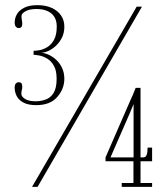

<svg xmlns="http://www.w3.org/2000/svg" viewBox="-20 -726 644 746"><path d="M121 -317.5Q90 -317.5 71.5 -327.2Q53 -337 45 -352.5Q37 -368 37 -385.5Q37 -397 41.8 -401.8Q46.5 -406.5 53 -406.5Q60 -406.5 63.2 -402.5Q66.5 -398.5 66.5 -389.5Q66.5 -384 65.8 -380.5Q65 -377 64 -372.8Q63 -368.5 63 -361Q63 -351 77 -341.8Q91 -332.5 118 -332.5Q139.5 -332.5 158.2 -339.5Q177 -346.5 188.5 -365.2Q200 -384 200 -420Q200 -451.5 189.5 -470.2Q179 -489 163.5 -498.2Q148 -507.5 133.2 -510.2Q118.5 -513 110.5 -513V-528.5Q118.5 -528.5 133.2 -531Q148 -533.5 163.5 -542.8Q179 -552 189.8 -571.2Q200.5 -590.5 200.5 -623Q200.5 -646 190.8 -661Q181 -676 163.5 -683.5Q146 -691 121.5 -691Q94.5 -691 79 -682.2Q63.5 -673.5 63.5 -663.5Q63.5 -655.5 64.2 -651.2Q65 -647 65.8 -643.5Q66.5 -640 66.5 -634.5Q66.5 -625.5 63.2 -621.2Q60 -617 53 -617Q46.5 -617 41.8 -622Q37 -627 37 -638.5Q37 -656 46 -671.2Q55 -686.5 74.5 -696.2Q94 -706 125.5 -706Q157 -706 180.5 -695.5Q204 -685 217 -666.2Q230 -647.5 230 -622.5Q230 -599 221 -580.5Q212 -562 198 -548.8Q184 -535.5 168.2 -528.2Q152.5 -521 139 -521Q153 -520.5 168.8 -513.5Q184.5 -506.5 198.5 -493.5Q212.5 -480.5 221.2 -461.8Q230 -443 230 -420Q230 -381 202.5 -349.2Q175 -317.5 121 -317.5ZM104.5 0 511 -700H531.5L126 0ZM453 0V-15H498.5V-99.5H390V-114.5L488 -339.5Q493 -350 497 -359.5Q501 -369 507 -384.5H526V-114.5H537Q546 -114.5 549.8 -124.5Q553.5 -134.5 553.5 -152.5H571V-99.5H526V-15H571V0ZM408 -111.5 406.5 -114.5H499V-321.5L484 -285.5Z"/></svg>

Font: Imbue 48pt Thin
Style: Regular
Weight: 250
Designer: Tyler Finck
Foundry: Etcetera Type Company
Version: Version 1.102